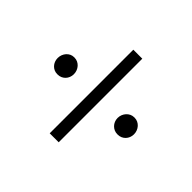

<svg xmlns="http://www.w3.org/2000/svg" viewBox="-98 -718 786 786"><g transform="rotate(-45 295.0 -325.0)"><path d="M294 -452C321 -452 344 -472 344 -498V-501C344 -526 321 -546 294 -546C267 -546 246 -526 246 -501V-498C246 -472 267 -452 294 -452ZM53 -299H537V-351H53ZM294 -104C321 -104 344 -124 344 -150V-153C344 -178 321 -199 294 -199C267 -199 246 -178 246 -153V-150C246 -124 267 -104 294 -104Z"/></g></svg>

Font: Fixel Display Light
Style: Regular
Weight: 300
Designer: AlfaBravo + MacPaw
Foundry: Kyrylo Tkachov, Marchela Mozhyna, Serhii Makarenko, Maria Weinstein, Zakhar Kryvoshyya
Version: Version 1.211